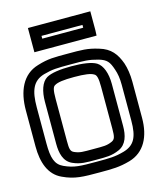

<svg xmlns="http://www.w3.org/2000/svg" viewBox="-110 -754 713 865"><g transform="rotate(-15 246.5 -321.0)"><path d="M495 -321C495 -355 490 -386 482 -410C465 -457 441 -489 389 -504C338 -520 309 -519 247 -519C184 -519 155 -520 104 -504C29 -482 -2 -410 -2 -321V-153C-2 -78 19 -17 76 9C131 35 170 35 247 35C308 35 339 35 389 21C462 0 495 -66 495 -153V-321ZM445 -321V-153C445 -77 427 -42 375 -27C332 -15 308 -15 247 -15C170 -15 142 -15 96 -36C59 -53 49 -86 49 -153V-321C49 -400 66 -441 119 -457C162 -469 183 -469 247 -469C310 -469 331 -469 374 -457C411 -446 421 -433 434 -394C441 -374 445 -351 445 -321ZM353 -140C353 -103 350 -91 334 -84C309 -73 295 -74 247 -74C198 -74 184 -73 159 -84C143 -91 141 -103 141 -140V-336C141 -377 145 -392 155 -397C169 -406 197 -410 247 -410C296 -410 324 -406 338 -397C348 -392 353 -377 353 -336V-140ZM403 -140V-336C403 -385 389 -425 363 -441C341 -454 300 -460 247 -460C193 -460 152 -454 130 -441C104 -425 91 -385 91 -336V-140C91 -97 100 -56 138 -39C174 -23 200 -24 247 -24C293 -24 319 -23 355 -39C393 -56 403 -97 403 -140ZM394 -589V-652V-677H369H128H103V-652V-589V-564H128H369H393L394 -589ZM344 -614H153V-627H344V-614Z"/></g></svg>

Font: Gamestation DisplayOutline
Style: Regular
Weight: 400
Designer: Jonas Hecksher
Foundry: Jonas Hecksher, Playtypeª, e-types AS
Version: Version 1.003